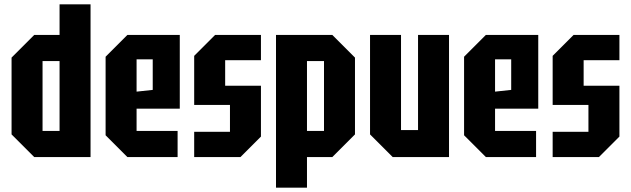

<svg xmlns="http://www.w3.org/2000/svg" viewBox="-20 -720 2892 880"><path d="M395 -700V0H137L33 -104V-456L137 -560H253V-700ZM175 -120H253V-440H175Z M464 -100V-460L564 -560H804V-222H606V-120H794V0H564ZM606 -300 680 -308V-448H606Z M870 0V-116H1034V-239H870V-464L966 -560H1176V-444H1012V-327H1176V-94L1082 0Z M1245 140V-560H1503L1607 -456V-104L1503 0H1387V140ZM1465 -440H1387V-120H1465Z M2038 -560V0H1780L1676 -104V-560H1818V-124H1896V-560Z M2107 -100V-460L2207 -560H2447V-222H2249V-120H2437V0H2207ZM2249 -300 2323 -308V-448H2249Z M2513 0V-116H2677V-239H2513V-464L2609 -560H2819V-444H2655V-327H2819V-94L2725 0Z"/></svg>

Font: Tektur Condensed SemiBold
Style: Regular
Weight: 600
Width: 3
Designer: Adam Jagosz
Foundry: Adam Jagosz
Version: Version 1.005;gftools[0.9.30]